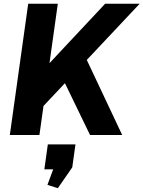

<svg xmlns="http://www.w3.org/2000/svg" viewBox="-20 -720 765 1024"><path d="M93.8 -222.8 540.6 -700H724.8L187.4 -128.7ZM130.4 -700H288.3L190.3 0H32.4ZM297.8 -335.2 431.2 -425.1 631.7 0H460.2ZM382.5 50 365.4 172.6 288.4 283.7 233 265.9 294 101.7 343.4 183.2H216.5L235.1 50Z"/></svg>

Font: Pathway Extreme 8pt Thin
Style: Italic
Weight: 100
Italic angle: -8°
Designer: Eduardo Rodriguez Tunni
Foundry: Eduardo Rodriguez Tunni
Version: Version 1.000